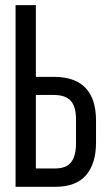

<svg xmlns="http://www.w3.org/2000/svg" viewBox="-20 -720 421 740"><path d="M118.2 -423.8H187Q350.1 -423.8 350.1 -254.9V-170.9Q350.1 -88.9 311.3 -44.4Q272.5 0 192.9 0H40V-700.2H118.2ZM118.2 -70.8H192.9Q234.9 -70.8 253.9 -94.5Q272.9 -118.2 272.9 -167V-259.8Q272.9 -310.1 252.2 -332Q231.4 -354 187 -354H118.2Z"/></svg>

Font: Bebas Neue Regular
Style: Regular
Weight: 400
Designer: Ryoichi Tsunekawa
Foundry: Ryoichi Tsunekawa
Version: Version 001.003